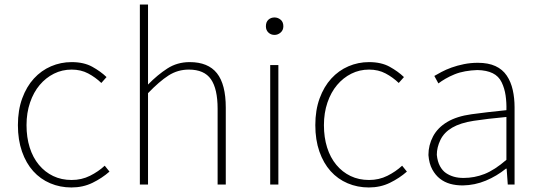

<svg xmlns="http://www.w3.org/2000/svg" viewBox="-20 -814 2380 847"><path d="M295 13Q245 13 201.5 -5.5Q158 -24 126.5 -59Q95 -94 77 -145.5Q59 -197 59 -262Q59 -328 78 -380Q97 -432 129.5 -467.5Q162 -503 205 -521.5Q248 -540 296 -540Q350 -540 387 -519.5Q424 -499 450 -474L427 -448Q401 -473 369 -490Q337 -507 296 -507Q254 -507 218 -489Q182 -471 155 -439Q128 -407 112.5 -361.5Q97 -316 97 -262Q97 -208 111 -163.5Q125 -119 151.5 -87Q178 -55 214.5 -37.5Q251 -20 296 -20Q340 -20 377 -38.5Q414 -57 442 -83L463 -57Q430 -28 388 -7.5Q346 13 295 13Z M597 -794H633V-441Q675 -484 718.5 -512Q762 -540 817 -540Q898 -540 937 -491Q976 -442 976 -339V0H940V-334Q940 -422 910.5 -464.5Q881 -507 813 -507Q764 -507 723.5 -481Q683 -455 633 -403V0H597Z M1172 -527H1208V0H1172ZM1191 -660Q1175 -660 1164 -670.5Q1153 -681 1153 -698Q1153 -717 1164 -727Q1175 -737 1191 -737Q1206 -737 1218 -727Q1230 -717 1230 -698Q1230 -681 1218 -670.5Q1206 -660 1191 -660Z M1607 13Q1557 13 1513.5 -5.5Q1470 -24 1438.5 -59Q1407 -94 1389 -145.5Q1371 -197 1371 -262Q1371 -328 1390 -380Q1409 -432 1441.5 -467.5Q1474 -503 1517 -521.5Q1560 -540 1608 -540Q1662 -540 1699 -519.5Q1736 -499 1762 -474L1739 -448Q1713 -473 1681 -490Q1649 -507 1608 -507Q1566 -507 1530 -489Q1494 -471 1467 -439Q1440 -407 1424.5 -361.5Q1409 -316 1409 -262Q1409 -208 1423 -163.5Q1437 -119 1463.5 -87Q1490 -55 1526.5 -37.5Q1563 -20 1608 -20Q1652 -20 1689 -38.5Q1726 -57 1754 -83L1775 -57Q1742 -28 1700 -7.5Q1658 13 1607 13Z M2022 4Q1991 4 1966 -3Q1941 -10 1921 -25.5Q1901 -41 1887 -66.5Q1873 -92 1870 -130Q1870 -174 1890.5 -212.5Q1911 -251 1953 -276Q1995 -301 2060 -310Q2125 -319 2214 -328Q2215 -361 2210.5 -392.5Q2206 -424 2193 -451Q2180 -478 2153.5 -491Q2127 -504 2086 -505Q2058 -504 2032.5 -499.5Q2007 -495 1985 -486Q1963 -477 1945 -466.5Q1927 -456 1914 -446L1896 -479Q1908 -486 1927.5 -496.5Q1947 -507 1972 -516Q1997 -525 2026.5 -531Q2056 -537 2088 -537Q2134 -537 2165.5 -522.5Q2197 -508 2215.5 -480.5Q2234 -453 2242 -417Q2250 -381 2250 -341V0H2220L2215 -70H2212Q2171 -37 2123 -17Q2075 3 2022 4ZM2025 -29Q2073 -29 2117.5 -46.5Q2162 -64 2214 -109V-298Q2128 -290 2069.5 -281Q2011 -272 1975 -251Q1939 -230 1923 -197Q1907 -164 1907 -131Q1910 -101 1921 -81Q1932 -61 1947.5 -50.5Q1963 -40 1982 -34.5Q2001 -29 2025 -29Z"/></svg>

Font: SpoqaHanSansJP-Thin
Style: Regular
Weight: 250
Designer: [Source Han Sans]
Ryoko NISHIZUKA  (kana & ideographs); Paul D. Hunt (Latin, Greek & Cyrillic); Wenlong ZHANG  (bopomofo
Foundry: Spoqa (http://bi.spoqa.com)
Version: Version 1.002.20150607